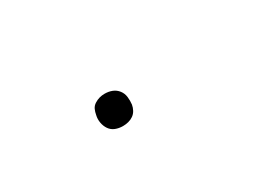

<svg xmlns="http://www.w3.org/2000/svg" viewBox="-12 -211 523 366"><g transform="rotate(-30 250.0 -27.5)"><path d="M198 8Q189 8 181.5 5Q174 2 169.5 -4.5Q165 -11 163.5 -19.5Q162 -28 164 -36Q165 -42 167.5 -47.5Q170 -53 175.5 -56.5Q181 -60 186.5 -61.5Q192 -63 198 -63Q207 -63 214.5 -60Q222 -57 227 -50.5Q232 -44 233 -35.5Q234 -27 233 -19Q232 -13 229 -7.5Q226 -2 221 1.5Q216 5 210 6.5Q204 8 198 8Z"/></g></svg>

Font: Iosevka Curly Thin
Style: Italic
Weight: 100
Italic angle: -9°
Monospace: yes
Designer: Belleve Invis
Foundry: Belleve Invis
Version: Version 22.1.2; ttfautohint (v1.8.4)